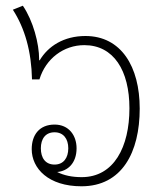

<svg xmlns="http://www.w3.org/2000/svg" viewBox="-20 -644 556 672"><path d="M265 8C407 8 469 -111 469 -264C469 -411 404 -518 279 -518C203 -518 148 -482 119 -433H117C117 -434 117 -435 117 -436C117 -492 96 -571 60 -624L25 -610C67 -545 90 -464 92 -366H118C140 -439 203 -486 275 -486C378 -486 433 -397 433 -265C433 -130 379 -24 266 -24C232 -24 204 -30 180 -42C217 -45 248 -73 248 -125C248 -170 221 -208 171 -208C118 -208 91 -172 91 -122C91 -54 150 8 265 8ZM171 -68C139 -68 123 -91 123 -125C123 -158 139 -181 171 -181C202 -181 219 -158 219 -125C219 -91 202 -68 171 -68Z"/></svg>

Font: Noto Sans Thai Looped SemiCondensed ExtraLight
Style: Regular
Weight: 200
Width: 4
Designer: Sasikarn Vongin, Ben Mitchell
Foundry: The Fontpad Ltd
Version: Version 1.001